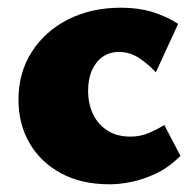

<svg xmlns="http://www.w3.org/2000/svg" viewBox="-20 -463 504 499"><path d="M265 16Q191 16 138 -13Q85 -42 56.5 -91.5Q28 -141 28 -204Q28 -274 62.5 -328Q97 -382 157 -412.5Q217 -443 295 -443Q339 -443 375.5 -432Q412 -421 443 -401L385 -275Q367 -295 342.5 -311.5Q318 -328 289 -328Q265 -328 247 -315.5Q229 -303 219 -280.5Q209 -258 209 -227Q209 -193 222 -166Q235 -139 259.5 -123.5Q284 -108 319 -108Q344 -108 364.5 -116.5Q385 -125 407 -138L449 -58Q418 -27 384.5 -11.5Q351 4 320.5 10Q290 16 265 16Z"/></svg>

Font: Ysabeau Office Black
Style: Regular
Weight: 900
Designer: Christian Thalmann (Catharsis Fonts)
Version: Version 2.001;gftools[0.9.30]; featfreeze: tnum,lnum,ss02